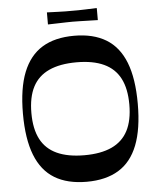

<svg xmlns="http://www.w3.org/2000/svg" viewBox="-58 -889 784 951"><g transform="rotate(-5 334.5 -413.5)"><path d="M335 13Q239 13 175.5 -25.5Q112 -64 80.5 -144.5Q49 -225 49 -350Q49 -476 81 -556Q113 -636 176 -674.5Q239 -713 335 -713Q430 -713 493.5 -674.5Q557 -636 588.5 -556Q620 -476 620 -350Q620 -225 588.5 -144.5Q557 -64 493.5 -25.5Q430 13 335 13ZM335 -119Q417 -119 471 -144Q525 -169 551.5 -220Q578 -271 578 -350Q578 -429 551.5 -480Q525 -531 471 -556Q417 -581 335 -581Q253 -581 198.5 -556Q144 -531 117.5 -480Q91 -429 91 -350Q91 -271 117.5 -220Q144 -169 198.5 -144Q253 -119 335 -119ZM211 -780V-840Q246 -839 266.5 -838Q287 -837 302.5 -837Q318 -837 334 -837Q352 -837 367 -837Q382 -837 403 -838Q424 -839 459 -840V-780Q424 -781 403 -781.5Q382 -782 366.5 -782.5Q351 -783 334 -783Q317 -783 302 -782.5Q287 -782 266.5 -781.5Q246 -781 211 -780Z"/></g></svg>

Font: Ojuju SemiBold
Style: Regular
Weight: 600
Designer: Chisaokwu Joboson, Mirko Velimirovic
Foundry: Udi Foundry
Version: Version 1.000